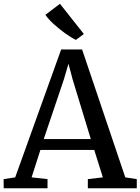

<svg xmlns="http://www.w3.org/2000/svg" viewBox="-30 -1016 758 1036"><path d="M52 -59 300 -749H413L646 -59L708 -49.5V0H444V-49.5L525 -59L478.5 -207H188L140.5 -59L226.5 -49.5V0H-10L-10.5 -49.5ZM460 -265.5 361.5 -589 339.5 -672 314.5 -587 206 -265.5ZM379 -801Q353 -813.5 320.5 -837Q288 -860.5 259 -887Q230 -913.5 215 -936L293.5 -995.5L422.5 -832.5L380 -801Z"/></svg>

Font: Merriweather
Style: Regular
Weight: 400
Designer: Eben Sorkin
Foundry: Eben Sorkin
Version: Version 2.100; ttfautohint (v1.7.19-72a1) -l 8 -r 50 -G 200 